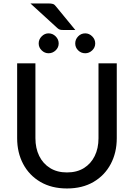

<svg xmlns="http://www.w3.org/2000/svg" viewBox="-20 -1085 778 1114"><path d="M368.5 8.5Q279.5 8.5 214.5 -29.5Q149.5 -67.5 114.5 -133.5Q79.5 -199.5 79.5 -283V-717.5H185.5V-283.5Q185.5 -225 207.5 -180.2Q229.5 -135.5 270.5 -110Q311.5 -84.5 368.5 -84.5Q426 -84.5 466.8 -109.8Q507.5 -135 529.5 -179.8Q551.5 -224.5 551.5 -283V-717.5H657.5V-283Q657.5 -199.5 622.5 -133.5Q587.5 -67.5 522.8 -29.5Q458 8.5 368.5 8.5ZM417 -911H347Q335.5 -911 328.5 -912.8Q321.5 -914.5 313.5 -921.5L156.5 -1065H260.5Q277.5 -1065 287 -1062Q296.5 -1059 304.5 -1048ZM474.5 -776Q450.5 -776 433.5 -792.8Q416.5 -809.5 416.5 -833Q416.5 -856.5 433.5 -874Q450.5 -891.5 474.5 -891.5Q497.5 -891.5 515 -874Q532.5 -856.5 532.5 -833Q532.5 -809.5 515 -792.8Q497.5 -776 474.5 -776ZM261.5 -776Q239 -776 221.8 -792.8Q204.5 -809.5 204.5 -833Q204.5 -856.5 221.8 -874Q239 -891.5 261.5 -891.5Q285.5 -891.5 303 -874Q320.5 -856.5 320.5 -833Q320.5 -809.5 303 -792.8Q285.5 -776 261.5 -776Z"/></svg>

Font: Verano Sans Medium
Style: Regular
Weight: 500
Designer: Lukasz Dziedzic with Adam Twardoch and Botio Nikoltchev
Foundry: tyPoland Lukasz Dziedzic
Version: Version 3.001;December 28, 2019;FontCreator 12.0.0.2547 64-b